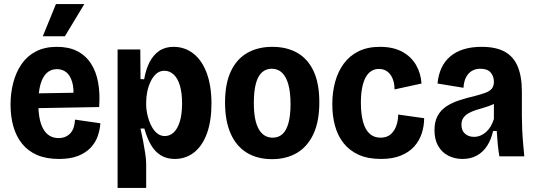

<svg xmlns="http://www.w3.org/2000/svg" viewBox="-20 -771 2645 947"><path d="M271 13Q208 13 163 -6.5Q118 -26 89 -62Q60 -98 46 -147Q32 -196 32 -255Q32 -312 45.5 -363.5Q59 -415 86.5 -455Q114 -495 157.5 -517.5Q201 -540 261 -540Q319 -540 360.5 -519Q402 -498 428 -458.5Q454 -419 464 -364Q474 -309 469 -243L131 -237V-310L373 -314L341 -279Q346 -333 336 -366.5Q326 -400 306.5 -415Q287 -430 261 -430Q231 -430 210.5 -411Q190 -392 179.5 -354.5Q169 -317 169 -262Q169 -176 194.5 -133Q220 -90 269 -90Q289 -90 304 -97Q319 -104 329 -116Q339 -128 344 -144.5Q349 -161 350 -181L475 -163Q473 -131 462 -99.5Q451 -68 427 -42.5Q403 -17 365 -2Q327 13 271 13ZM300 -592H191L256 -751H396Z M560 156V-260V-527H672L673 -381L691 -380Q699 -427 717 -463Q735 -499 764.5 -519.5Q794 -540 836 -540Q891 -540 933.5 -507Q976 -474 999.5 -411Q1023 -348 1023 -260Q1023 -174 1000.5 -112.5Q978 -51 937 -19Q896 13 842 13Q802 13 773 -5Q744 -23 724.5 -56.5Q705 -90 692 -137H673Q680 -107 686 -75Q692 -43 696.5 -13.5Q701 16 701 39V156ZM793 -100Q818 -100 837 -118Q856 -136 867 -172Q878 -208 878 -261Q878 -314 867 -350Q856 -386 836 -404Q816 -422 791 -422Q767 -422 750 -406.5Q733 -391 722 -367Q711 -343 706 -317Q701 -291 701 -268V-252Q701 -237 704.5 -217Q708 -197 715 -176.5Q722 -156 733 -138.5Q744 -121 759 -110.5Q774 -100 793 -100Z M1322 14Q1249 14 1197 -18Q1145 -50 1117.5 -112.5Q1090 -175 1090 -265Q1090 -359 1119 -420Q1148 -481 1200.5 -510.5Q1253 -540 1323 -540Q1395 -540 1447 -510Q1499 -480 1527 -419.5Q1555 -359 1555 -267Q1555 -171 1525.5 -109Q1496 -47 1444 -16.5Q1392 14 1322 14ZM1325 -92Q1354 -92 1373.5 -110Q1393 -128 1403 -165Q1413 -202 1413 -257Q1413 -315 1402.5 -353.5Q1392 -392 1371.5 -412Q1351 -432 1320 -432Q1292 -432 1272 -414Q1252 -396 1242 -358.5Q1232 -321 1232 -263Q1232 -177 1256 -134.5Q1280 -92 1325 -92Z M1859 13Q1795 13 1749.5 -7.5Q1704 -28 1675 -64.5Q1646 -101 1632.5 -150Q1619 -199 1619 -257Q1619 -316 1633 -367Q1647 -418 1675.5 -457Q1704 -496 1748.5 -518Q1793 -540 1854 -540Q1919 -540 1963.5 -516Q2008 -492 2032 -450.5Q2056 -409 2059 -359L1926 -330Q1926 -360 1916.5 -383Q1907 -406 1890 -418.5Q1873 -431 1849 -431Q1827 -431 1810.5 -420Q1794 -409 1783 -388.5Q1772 -368 1766 -337Q1760 -306 1760 -265Q1760 -210 1770.5 -171Q1781 -132 1802.5 -112Q1824 -92 1857 -92Q1889 -92 1908 -109.5Q1927 -127 1935.5 -153Q1944 -179 1944 -206L2072 -188Q2072 -150 2060.5 -114Q2049 -78 2024 -49.5Q1999 -21 1958 -4Q1917 13 1859 13Z M2261 13Q2223 13 2191.5 -3Q2160 -19 2141.5 -50.5Q2123 -82 2123 -129Q2123 -170 2138 -198.5Q2153 -227 2180.5 -245.5Q2208 -264 2244.5 -276Q2281 -288 2324 -298Q2354 -306 2374.5 -313.5Q2395 -321 2405.5 -333.5Q2416 -346 2416 -368Q2416 -395 2400 -413.5Q2384 -432 2349 -432Q2325 -432 2307 -421Q2289 -410 2278.5 -389.5Q2268 -369 2266 -338L2138 -359Q2142 -402 2157.5 -435.5Q2173 -469 2200.5 -492.5Q2228 -516 2267 -528Q2306 -540 2355 -540Q2426 -540 2469.5 -516Q2513 -492 2533.5 -443Q2554 -394 2554 -319V-201Q2554 -170 2555.5 -135Q2557 -100 2560 -65.5Q2563 -31 2566 0H2443Q2438 -30 2435 -60.5Q2432 -91 2430 -125H2412Q2403 -83 2382.5 -51.5Q2362 -20 2331.5 -3.5Q2301 13 2261 13ZM2318 -96Q2334 -96 2349 -102Q2364 -108 2377 -119.5Q2390 -131 2400 -147.5Q2410 -164 2416 -184V-280L2443 -276Q2429 -264 2410 -255.5Q2391 -247 2370 -241Q2349 -235 2328.5 -228.5Q2308 -222 2292 -213Q2276 -204 2266 -190.5Q2256 -177 2256 -156Q2256 -127 2273.5 -111.5Q2291 -96 2318 -96Z"/></svg>

Font: Bricolage Grotesque 24pt SemiCondensed
Style: Bold
Weight: 700
Width: 4
Designer: Mathieu Triay
Foundry: Atelier Triay
Version: Version 1.001;gftools[0.9.33.dev8+g029e19f]